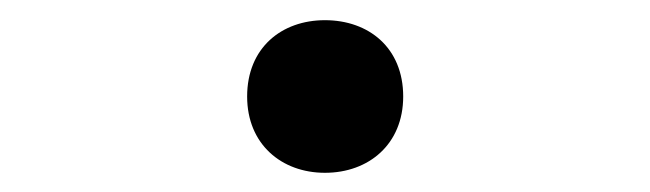

<svg xmlns="http://www.w3.org/2000/svg" viewBox="-20 -160 660 195"><path d="M310 15.5C354.5 15.5 389.5 -13.5 389.5 -62C389.5 -111.5 354.5 -139.5 310 -139.5C266 -139.5 231 -111.5 231 -62C231 -13.5 266 15.5 310 15.5Z"/></svg>

Font: Monaspace Neon ExtraLight
Style: Regular
Weight: 200
Designer: Riley Cran & the Lettermatic Team
Foundry: Lettermatic
Version: Version 1.200 (Monaspace Neon)